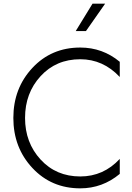

<svg xmlns="http://www.w3.org/2000/svg" viewBox="-20 -1020 722 1050"><path d="M394 -850 486 -1000H555L450 -850ZM419 10Q261 10 157 -101.5Q53 -213 53 -375Q53 -537 157 -648.5Q261 -760 419 -760Q541 -760 635 -682V-599Q544 -696 419 -696Q287 -696 202 -603.5Q117 -511 117 -375Q117 -240 202 -147.5Q287 -55 419 -55Q546 -55 635 -151V-69Q540 10 419 10Z"/></svg>

Font: Orkney Light
Style: Regular
Weight: 300
Designer: Samuel Oakes and Alfredo Marco Pradil
Foundry: Alfredo Marco Pradil
Version: 1.0; ttfautohint (v1.5)